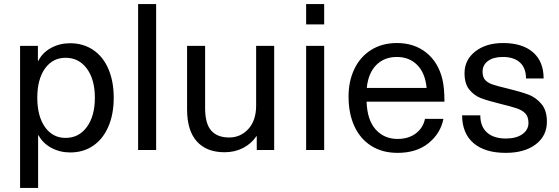

<svg xmlns="http://www.w3.org/2000/svg" viewBox="-20 -732 2730 937"><path d="M323 12Q272 12 230.5 -10.5Q189 -33 168 -72H166V185H78V-508H165V-435H167Q187 -475 229 -498Q271 -521 322 -521Q386 -521 434.5 -488.5Q483 -456 509 -395.5Q535 -335 535 -255Q535 -175 509 -114.5Q483 -54 435 -21Q387 12 323 12ZM300 -59Q365 -59 404 -112.5Q443 -166 443 -255Q443 -344 404 -397Q365 -450 300 -450Q237 -450 199.5 -397.5Q162 -345 162 -255Q162 -165 199.5 -112Q237 -59 300 -59Z M654 0V-712H742V0Z M893 -198V-508H981V-205Q981 -128 1011 -94.5Q1041 -61 1098 -61Q1154 -61 1192 -102.5Q1230 -144 1230 -217V-508H1318V0H1233V-67H1231Q1207 -31 1166.5 -10Q1126 11 1076 11Q988 11 940.5 -42Q893 -95 893 -198Z M1474 0V-508H1562V0ZM1474 -613V-712H1562V-613Z M2054 -152H2144Q2130 -81 2071.5 -33.5Q2013 14 1920 14Q1846 14 1792 -20Q1738 -54 1709.5 -116Q1681 -178 1681 -261Q1681 -336 1709.5 -395.5Q1738 -455 1791.5 -488.5Q1845 -522 1917 -522Q2002 -522 2060.5 -475Q2119 -428 2139 -345Q2149 -304 2149 -236H1769Q1772 -146 1813.5 -100Q1855 -54 1920 -54Q1974 -54 2009.5 -81Q2045 -108 2054 -152ZM1770 -303H2062Q2055 -376 2016 -415Q1977 -454 1917 -454Q1855 -454 1816 -414.5Q1777 -375 1770 -303Z M2633 -349H2547Q2547 -400 2517.5 -427Q2488 -454 2434 -454Q2388 -454 2361.5 -434.5Q2335 -415 2335 -382Q2335 -356 2347.5 -342Q2360 -328 2383 -320Q2406 -312 2457 -300Q2523 -284 2559.5 -270Q2596 -256 2622.5 -224.5Q2649 -193 2649 -138Q2649 -69 2594.5 -27.5Q2540 14 2448 14Q2347 14 2291.5 -33Q2236 -80 2235 -169H2324Q2324 -115 2356.5 -85.5Q2389 -56 2449 -56Q2499 -56 2529 -77Q2559 -98 2559 -132Q2559 -161 2545 -177Q2531 -193 2504 -202.5Q2477 -212 2419 -226Q2358 -241 2326 -253.5Q2294 -266 2270.5 -294.5Q2247 -323 2247 -375Q2247 -440 2299.5 -481Q2352 -522 2435 -522Q2529 -522 2581 -477Q2633 -432 2633 -349Z"/></svg>

Font: CST
Style: Regular
Weight: 400
Version: Version 1.00